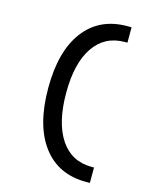

<svg xmlns="http://www.w3.org/2000/svg" viewBox="-130 -876 845 1059"><g transform="rotate(15 293.0 -346.5)"><path d="M463.9 97.7Q305.2 97.7 217.5 -19.3Q129.9 -136.2 129.9 -349.6Q129.9 -560.1 217.5 -675.5Q305.2 -791 463.9 -791H487.3V-703.1H473.6Q357.9 -703.1 295.2 -610.4Q232.4 -517.6 232.4 -349.6Q232.4 -178.7 295.2 -84.5Q357.9 9.8 473.6 9.8H487.3V97.7Z"/></g></svg>

Font: Cascadia Code
Style: Regular
Weight: 400
Monospace: yes
Designer: Aaron Bell
Foundry: Saja Typeworks
Version: Version 2106.017